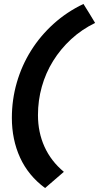

<svg xmlns="http://www.w3.org/2000/svg" viewBox="-20 -731 501 971"><path d="M40 -135Q40 -227 65 -313.5Q90 -400 137 -475Q184 -550 251 -610.5Q318 -671 402 -711Q417 -687 432 -663Q447 -639 461 -615Q393 -582 339.5 -532.5Q286 -483 248.5 -422.5Q211 -362 191.5 -292.5Q172 -223 172 -149Q172 -62 205 11Q238 84 303 138Q279 158 255.5 179Q232 200 208 220Q123 157 81.5 66Q40 -25 40 -135Z"/></svg>

Font: Rosa Sans
Style: Bold Italic
Weight: 700
Italic angle: -12°
Designer: Pentagram / MCKL
Foundry: Pentagram / MCKL
Version: Version 1.005;September 16, 2019;FontCreator 11.5.0.2425 64-